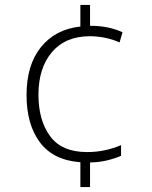

<svg xmlns="http://www.w3.org/2000/svg" viewBox="-20 -744 611 774"><path d="M343 -640Q382 -640 413.5 -633.5Q445 -627 474 -614L462 -573Q433 -586 402 -592Q371 -598 343 -598Q244 -598 189.5 -534Q135 -470 135 -362Q135 -259 182 -195Q229 -131 331 -131Q369 -131 403.5 -138.5Q438 -146 468 -159V-116Q443 -105 412 -97.5Q381 -90 343 -89V10H304V-90Q195 -98 141 -170Q87 -242 87 -361Q87 -482 145 -554Q203 -626 304 -637V-724H343Z"/></svg>

Font: Noto Sans Thaana ExtraLight
Style: Regular
Weight: 200
Designer: David Williams
Foundry: Google Inc.
Version: Version 3.001; ttfautohint (v1.8.4.7-5d5b)